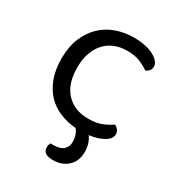

<svg xmlns="http://www.w3.org/2000/svg" viewBox="-161 -577 801 869"><g transform="rotate(30 239.0 -143.0)"><path d="M289 -408Q255 -408 226 -396.5Q197 -385 176 -362.5Q155 -340 143 -306.5Q131 -273 131 -230Q131 -144 174 -98.5Q217 -53 289 -53Q331 -53 359 -64.5Q387 -76 409 -91Q420 -85 427 -76Q434 -67 434 -54Q434 -31 405 -13.5Q376 4 329 10Q352 42 352 85Q352 133 322 161Q292 189 244 189Q192 189 192 153Q192 140 198 129H213Q249 129 265.5 113.5Q282 98 282 72Q282 58 277.5 42.5Q273 27 262 12Q215 8 176 -8.5Q137 -25 109 -55Q81 -85 65 -128.5Q49 -172 49 -230Q49 -291 68 -336.5Q87 -382 119 -413Q151 -444 194.5 -459.5Q238 -475 287 -475Q318 -475 344.5 -469.5Q371 -464 390 -454Q409 -444 419.5 -431.5Q430 -419 430 -406Q430 -394 423 -385Q416 -376 405 -371Q383 -386 357 -397Q331 -408 289 -408Z"/></g></svg>

Font: Baloo Thambi 2
Style: Regular
Weight: 400
Designer: Aadarsh Rajan and Ek Type
Foundry: Ek Type
Version: Version 1.640;hotconv 1.0.111;makeotfexe 2.5.65597; ttfautoh